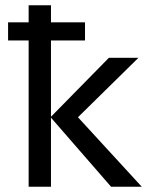

<svg xmlns="http://www.w3.org/2000/svg" viewBox="-20 -710 590 730"><path d="M10.7 -625H88.9V-689.9H173.8V-625H303.2V-556.2H173.8V-266.1L394 -490.2H506.3L276.4 -264.2L519 0H402.3L173.8 -262.7V0H88.9V-556.2H10.7Z"/></svg>

Font: Code New Roman
Style: Regular
Weight: 400
Monospace: yes
Designer: Sam Radian
Foundry: Code New Roman
Version: Version 2.00 November 29, 2014